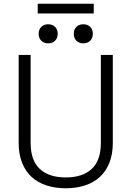

<svg xmlns="http://www.w3.org/2000/svg" viewBox="-20 -994 704 1028"><path d="M332 14Q276 14 229.5 -1Q183 -16 150 -46Q117 -76 98.5 -122Q80 -168 80 -229V-700H144V-229Q144 -135 193 -89.5Q242 -44 332 -44Q422 -44 471 -89.5Q520 -135 520 -229V-700H584V-229Q584 -168 565.5 -122Q547 -76 514 -46Q481 -16 434.5 -1Q388 14 332 14ZM426 -762Q403 -762 389 -776Q375 -790 375 -813Q375 -836 389 -850Q403 -864 426 -864Q449 -864 463 -850Q477 -836 477 -813Q477 -790 463 -776Q449 -762 426 -762ZM238 -762Q215 -762 201 -776Q187 -790 187 -813Q187 -836 201 -850Q215 -864 238 -864Q261 -864 275 -850Q289 -836 289 -813Q289 -790 275 -776Q261 -762 238 -762ZM182 -922V-974H482V-922Z"/></svg>

Font: Space Grotesk Light
Style: Regular
Weight: 300
Designer: Florian Karsten
Foundry: Florian Karsten
Version: Version 2.000